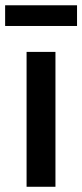

<svg xmlns="http://www.w3.org/2000/svg" viewBox="-45 -714 315 734"><path d="M56.6 0H167V-515.6H56.6ZM249.5 -693.8H-25.4V-614.7H249.5Z"/></svg>

Font: Raveo Display Display Medium
Style: Regular
Weight: 500
Designer: Jakub Foglar, Rasmus Andersson (Inter)
Foundry: Jakubfoglar.com
Version: Version 1.100;Glyphs 3.2.3 (3260)